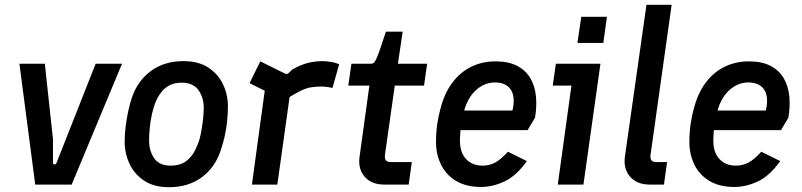

<svg xmlns="http://www.w3.org/2000/svg" viewBox="-20 -770 3345 801"><path d="M127 0 61 -504H167L201 -190V-91Q201 -85 207 -84Q213 -83 216 -91L379 -504H489L279 0Z M685 11Q622 11 581 -16.5Q540 -44 520 -87.5Q500 -131 500 -179Q500 -207 504 -240.5Q508 -274 515 -306.5Q522 -339 531 -365Q555 -434 610.5 -474.5Q666 -515 745 -515Q809 -515 850 -487.5Q891 -460 911 -417Q931 -374 931 -325Q931 -298 927.5 -264Q924 -230 916.5 -198Q909 -166 900 -140Q876 -70 820.5 -29.5Q765 11 685 11ZM692 -79Q735 -79 762 -102Q789 -125 804 -166Q812 -183 817.5 -210.5Q823 -238 826.5 -267.5Q830 -297 830 -320Q830 -363 808 -394Q786 -425 738 -425Q696 -425 669 -402Q642 -379 627 -339Q620 -321 614 -294.5Q608 -268 605 -239Q602 -210 602 -184Q602 -141 623 -110Q644 -79 692 -79Z M1031 0 1092 -447 1140 -364 1021 -423 1066 -514 1169 -463Q1179 -459 1185 -466L1199 -480Q1233 -499 1262.5 -507Q1292 -515 1329 -515Q1349 -514 1365 -511Q1381 -508 1395 -502L1367 -403Q1355 -406 1343 -407.5Q1331 -409 1318 -409Q1296 -409 1276 -405.5Q1256 -402 1232 -390Q1208 -378 1173 -356L1194 -407L1137 0Z M1582 0Q1530 0 1501.5 -32.5Q1473 -65 1480 -116L1521 -413H1433L1446 -504H1528Q1535 -504 1540 -508.5Q1545 -513 1552 -529Q1559 -545 1570 -578L1590 -638H1660L1640 -504H1762L1749 -413H1627L1586 -124Q1584 -108 1590 -101Q1596 -94 1610 -94H1698L1685 0Z M1987 10Q1925 10 1883 -15Q1841 -40 1820 -83Q1799 -126 1799 -177Q1799 -219 1804.5 -255Q1810 -291 1818 -318Q1834 -381 1867 -425Q1900 -469 1946 -491.5Q1992 -514 2047 -514Q2102 -514 2138 -495Q2174 -476 2193 -443Q2212 -410 2216 -367.5Q2220 -325 2212 -279L2181 -227H1881L1891 -309H2118Q2131 -366 2111 -396Q2091 -426 2045 -426Q1999 -426 1962.5 -391Q1926 -356 1911 -288Q1907 -267 1903.5 -246Q1900 -225 1899 -191Q1897 -137 1923 -108Q1949 -79 1993 -79Q2022 -79 2046 -92Q2070 -105 2099 -137L2178 -98Q2134 -36 2084.5 -13Q2035 10 1987 10Z M2307 0 2364 -413H2286L2299 -504H2485L2414 0ZM2389 -591 2405 -700H2512L2497 -591Z M2690 0Q2638 0 2609 -32.5Q2580 -65 2587 -116L2677 -750H2782L2694 -124Q2692 -108 2698 -101Q2704 -94 2718 -94H2763L2750 0Z M3044 10Q2982 10 2940 -15Q2898 -40 2877 -83Q2856 -126 2856 -177Q2856 -219 2861.5 -255Q2867 -291 2875 -318Q2891 -381 2924 -425Q2957 -469 3003 -491.5Q3049 -514 3104 -514Q3159 -514 3195 -495Q3231 -476 3250 -443Q3269 -410 3273 -367.5Q3277 -325 3269 -279L3238 -227H2938L2948 -309H3175Q3188 -366 3168 -396Q3148 -426 3102 -426Q3056 -426 3019.5 -391Q2983 -356 2968 -288Q2964 -267 2960.5 -246Q2957 -225 2956 -191Q2954 -137 2980 -108Q3006 -79 3050 -79Q3079 -79 3103 -92Q3127 -105 3156 -137L3235 -98Q3191 -36 3141.5 -13Q3092 10 3044 10Z"/></svg>

Font: Finlandica Medium
Style: Italic
Weight: 500
Italic angle: -8°
Designer: Niklas Ekholm, Juho Hiilivirta, Jaakko Suomalainen
Foundry: Helsinki Type Studio
Version: Version 1.063